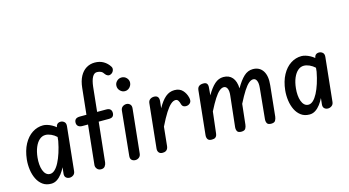

<svg xmlns="http://www.w3.org/2000/svg" viewBox="-102 -1417 3341 1840"><g transform="rotate(-15 1568.0 -497.0)"><path d="M212.5 10Q163 10 129 -15Q95 -40 74.8 -81.2Q54.5 -122.5 47.5 -173Q40.5 -223.5 45.5 -274Q55 -362 88.5 -424Q122 -486 172 -518.5Q222 -551 280 -551Q298 -551 320 -544.5Q342 -538 364 -526.2Q386 -514.5 404 -499L409 -516Q414.5 -529 425.8 -535Q437 -541 450 -541Q471.5 -541 487.2 -527Q503 -513 500 -484L454.5 -50.5Q452 -25 434.8 -12.5Q417.5 0 398 0Q376 0 361.8 -13.5Q347.5 -27 350.5 -54L357 -114.5Q341.5 -82.5 320 -54Q298.5 -25.5 271.8 -7.8Q245 10 212.5 10ZM149.5 -265.5Q146 -231.5 148.5 -199Q151 -166.5 160.5 -140.2Q170 -114 186.5 -98.8Q203 -83.5 226.5 -83.5Q251 -83.5 274 -105Q297 -126.5 317.2 -165.5Q337.5 -204.5 354.2 -256.2Q371 -308 382.5 -368.5L386.5 -407Q363 -429.5 333.2 -442.8Q303.5 -456 277.5 -456Q245 -456 218.2 -432.8Q191.5 -409.5 173.5 -367Q155.5 -324.5 149.5 -265.5Z M710.5 0Q684 0 669.8 -18.2Q655.5 -36.5 658 -57L699 -447H644Q616 -447 602 -459.8Q588 -472.5 588 -494Q588 -516.5 601.2 -528.8Q614.5 -541 644 -541H708.5L736 -800Q743 -867.5 767.2 -912.8Q791.5 -958 829.2 -981Q867 -1004 913 -1004Q962.5 -1004 999.5 -982.5Q1036.5 -961 1059.5 -924Q1070 -907.5 1063.2 -887.5Q1056.5 -867.5 1039 -857.5Q1020 -846.5 1003.8 -853.2Q987.5 -860 979 -873.5Q968 -892.5 951 -901.2Q934 -910 910.5 -910Q882.5 -910 864.8 -877.5Q847 -845 840 -783.5L814.5 -541H905Q932 -541 944.8 -528.5Q957.5 -516 957.5 -494Q957.5 -472 945.8 -459.5Q934 -447 907 -447H805L763 -52.5Q761 -34 748.8 -17Q736.5 0 710.5 0ZM1051 0Q1028.5 0 1014.2 -13Q1000 -26 1002.5 -53L1047 -492.5Q1050 -517.5 1066.8 -529.5Q1083.5 -541.5 1104.5 -541.5Q1124.5 -541.5 1139.5 -527Q1154.5 -512.5 1151 -483.5L1105.5 -50Q1103 -25.5 1086.8 -12.8Q1070.5 0 1051 0ZM1057.5 -732.5Q1057.5 -760 1077.5 -779.8Q1097.5 -799.5 1125 -799.5Q1153.5 -799.5 1173 -779.5Q1192.5 -759.5 1192.5 -733.5Q1192.5 -716 1183.5 -700Q1174.5 -684 1159.5 -674Q1144.5 -664 1125 -664Q1098.5 -664 1078 -684Q1057.5 -704 1057.5 -732.5Z M1320.5 0Q1294.5 0 1282.8 -15.5Q1271 -31 1273.5 -55L1319.5 -492Q1322 -516.5 1338.8 -528.8Q1355.5 -541 1379 -541Q1403 -541 1414.8 -526.8Q1426.5 -512.5 1424 -485.5L1416.5 -416Q1454 -484 1493.5 -517.5Q1533 -551 1583 -551Q1634 -551 1663 -520Q1692 -489 1702.5 -445Q1709 -417 1701 -401.5Q1693 -386 1674.5 -378Q1653.5 -370.5 1634.2 -377Q1615 -383.5 1609.5 -406.5Q1604.5 -427 1595.2 -441.8Q1586 -456.5 1568.5 -456.5Q1546.5 -456.5 1521.5 -435Q1496.5 -413.5 1466 -366Q1435.5 -318.5 1396.5 -239L1377 -51Q1375.5 -37 1369.8 -25.5Q1364 -14 1352.2 -7Q1340.5 0 1320.5 0Z M1808 0Q1778 0 1767.8 -17.2Q1757.5 -34.5 1760.5 -58.5L1806 -492Q1809 -517.5 1824.5 -529.2Q1840 -541 1868 -541Q1893.5 -541 1903 -527.5Q1912.5 -514 1910 -489L1903.5 -413.5Q1942.5 -481.5 1981.5 -516.2Q2020.5 -551 2068.5 -551Q2125 -551 2156.8 -513.8Q2188.5 -476.5 2191 -406Q2232 -477.5 2271.5 -514.2Q2311 -551 2361 -551Q2426.5 -551 2459.8 -500.5Q2493 -450 2483 -358.5L2451.5 -55.5Q2449 -35 2439.2 -17.5Q2429.5 0 2397.5 0Q2366 0 2356.8 -17.2Q2347.5 -34.5 2350 -58.5L2380 -361.5Q2384.5 -406 2373.5 -431Q2362.5 -456 2339.5 -456Q2318 -456 2294.8 -436.5Q2271.5 -417 2243 -373Q2214.5 -329 2177.5 -256L2155.5 -55.5Q2153.5 -35 2143.5 -17.5Q2133.5 0 2101.5 0Q2070 0 2060.8 -17.2Q2051.5 -34.5 2054 -58.5L2087.5 -361.5Q2093 -406 2081.8 -431Q2070.5 -456 2047 -456Q2026 -456 2002.8 -436.5Q1979.5 -417 1951.5 -373.8Q1923.5 -330.5 1887 -258.5L1863 -54.5Q1862 -41 1858 -28.5Q1854 -16 1843 -8Q1832 0 1808 0Z M2776 10Q2726.5 10 2692.5 -15Q2658.5 -40 2638.2 -81.2Q2618 -122.5 2611 -173Q2604 -223.5 2609 -274Q2618.5 -362 2652 -424Q2685.5 -486 2735.5 -518.5Q2785.5 -551 2843.5 -551Q2861.5 -551 2883.5 -544.5Q2905.5 -538 2927.5 -526.2Q2949.5 -514.5 2967.5 -499L2972.5 -516Q2978 -529 2989.2 -535Q3000.5 -541 3013.5 -541Q3035 -541 3050.8 -527Q3066.5 -513 3063.5 -484L3018 -50.5Q3015.5 -25 2998.2 -12.5Q2981 0 2961.5 0Q2939.5 0 2925.2 -13.5Q2911 -27 2914 -54L2920.5 -114.5Q2905 -82.5 2883.5 -54Q2862 -25.5 2835.2 -7.8Q2808.5 10 2776 10ZM2713 -265.5Q2709.5 -231.5 2712 -199Q2714.5 -166.5 2724 -140.2Q2733.5 -114 2750 -98.8Q2766.5 -83.5 2790 -83.5Q2814.5 -83.5 2837.5 -105Q2860.5 -126.5 2880.8 -165.5Q2901 -204.5 2917.8 -256.2Q2934.5 -308 2946 -368.5L2950 -407Q2926.5 -429.5 2896.8 -442.8Q2867 -456 2841 -456Q2808.5 -456 2781.8 -432.8Q2755 -409.5 2737 -367Q2719 -324.5 2713 -265.5Z"/></g></svg>

Font: Edu SA Hand Medium
Style: Regular
Weight: 500
Designer: Tina and Corey Anderson, Eben Sorkin, Mirko Velimirovic
Foundry: Google for Education
Version: Version 2.000